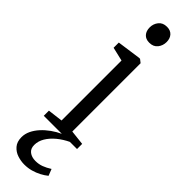

<svg xmlns="http://www.w3.org/2000/svg" viewBox="-342 -748 978 978"><g transform="rotate(45 146.5 -259.0)"><path d="M30 0V-37L111 -47V-479L36.5 -496.5V-534L164.5 -552H171.5L189.5 -538V-46L269.5 -37V0ZM146 -643Q121 -643 107 -658.5Q93 -674 93 -700Q93 -725.5 108.5 -745Q124 -764.5 153 -764.5H154Q179 -764.5 193 -749Q207 -733.5 207 -708Q207 -682 191.5 -662.5Q176 -643 147 -643ZM134.5 246Q111 246 86 238Q61 230 43.8 210.2Q26.5 190.5 26.5 157Q26.5 133.5 37.2 110.8Q48 88 66.8 67.2Q85.5 46.5 110 29Q134.5 11.5 162 -1L188 -5L220 -1Q185 15.5 158.2 37.8Q131.5 60 116 85.8Q100.5 111.5 100.5 140Q100.5 166 118 179.5Q135.5 193 162.5 193Q186.5 193 207 185.2Q227.5 177.5 249.5 163.5L263.5 199Q247.5 212 227.5 222.5Q207.5 233 184.2 239.5Q161 246 134.5 246Z"/></g></svg>

Font: Merriweather 48pt Light
Style: Regular
Weight: 300
Version: Version 2.100